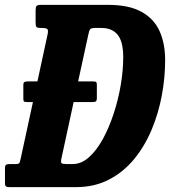

<svg xmlns="http://www.w3.org/2000/svg" viewBox="-58 -770 699 790"><path d="M-37.5 -16.5V-77Q-37.5 -89 -33.2 -92Q-29 -95 -17 -95H7Q20 -95 22.2 -100.2Q24.5 -105.5 27 -117L77.5 -350H55.5Q43 -350 40.5 -352.8Q38 -355.5 38 -365V-421Q38 -429.5 42 -432.2Q46 -435 56.5 -435H96L138 -629.5Q141.5 -646 136.5 -650.5Q131.5 -655 113 -655H110.5Q95 -655 91.8 -659.2Q88.5 -663.5 88.5 -678.5V-726.5Q88.5 -741 92.5 -745.5Q96.5 -750 111 -750H386.5Q473 -750 524.5 -721.2Q576 -692.5 598.8 -641.5Q621.5 -590.5 621.5 -522.5Q621.5 -451 607.8 -377.2Q594 -303.5 565.8 -236Q537.5 -168.5 493.8 -115.2Q450 -62 390.2 -31Q330.5 0 254 0H-17.5Q-28.5 0 -33 -2.8Q-37.5 -5.5 -37.5 -16.5ZM214 -95H241.5Q276.5 -95 307.8 -122.8Q339 -150.5 364.8 -197.2Q390.5 -244 409.5 -301.8Q428.5 -359.5 438.8 -420Q449 -480.5 449 -535Q449 -598.5 426.2 -626.8Q403.5 -655 359 -655H334Q318 -655 313.5 -650.2Q309 -645.5 305.5 -628L263.5 -435H323.5Q334.5 -435 337.5 -432.5Q340.5 -430 340.5 -421V-366.5Q340.5 -357.5 337.5 -353.8Q334.5 -350 322 -350H245L194.5 -117Q191.5 -102.5 195.2 -98.8Q199 -95 214 -95Z"/></svg>

Font: Besley* Condensed
Style: Bold Italic
Weight: 700
Width: 3
Italic angle: -13°
Designer: Owen Earl
Foundry: indestructible type*
Version: Version 3.000; ttfautohint (v1.8.3)